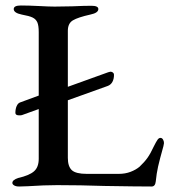

<svg xmlns="http://www.w3.org/2000/svg" viewBox="-20 -674 625 699"><path d="M577 -153Q577 -150 576 -147.5Q575 -145 575 -142Q561 -92 555.5 -67.5Q550 -43 547 -13Q545 5 532 5Q480 5 360 3Q272 0 188 0Q141 0 81 4L50 5Q38 5 31.5 1Q25 -3 25 -8Q25 -19 46 -26Q86 -35 103.5 -50Q121 -65 121 -96V-277L60 -255Q57 -254 50 -254Q36 -254 36 -263Q36 -277 40.5 -287.5Q45 -298 53 -301L121 -326V-557Q121 -581 116 -592.5Q111 -604 99 -610Q87 -616 59 -621Q30 -627 30 -641Q30 -654 56 -654Q83 -654 123 -652Q159 -650 179 -650L243 -651Q287 -653 313 -653Q338 -653 338 -641Q338 -627 309 -621Q264 -611 245.5 -600Q227 -589 227 -562V-358L374 -411Q380 -413 382 -413Q387 -413 391 -410Q395 -407 395 -402Q395 -386 389 -375.5Q383 -365 372 -361L227 -309V-99Q227 -68 241.5 -54.5Q256 -41 296 -41H412Q436 -41 455.5 -48.5Q475 -56 488 -67Q506 -84 517 -99.5Q528 -115 540 -141Q548 -157 553 -164.5Q558 -172 564 -172Q570 -172 573.5 -166Q577 -160 577 -153Z"/></svg>

Font: EB Garamond Medium
Style: Regular
Weight: 500
Designer: Georg Duffner and Octavio Pardo
Foundry: Georg Duffner
Version: Version 1.000